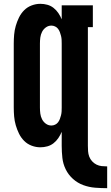

<svg xmlns="http://www.w3.org/2000/svg" viewBox="-20 -763 581 1005"><path d="M541 222Q510 222 478 219.5Q446 217 416 206Q386 195 362 173.5Q338 152 324 123.5Q310 95 306.5 63.5Q303 32 303 0V-73Q296 -56 285.5 -40.5Q275 -25 260.5 -13.5Q246 -2 228 3Q210 8 191 8Q168 8 145.5 -0.5Q123 -9 106.5 -25.5Q90 -42 79.5 -63.5Q69 -85 62.5 -107.5Q56 -130 54 -153.5Q52 -177 52 -200V-535Q52 -558 54 -581.5Q56 -605 62.5 -627.5Q69 -650 79.5 -671.5Q90 -693 106.5 -709.5Q123 -726 145.5 -734.5Q168 -743 191 -743Q210 -743 228 -738Q246 -733 260.5 -721.5Q275 -710 285.5 -694.5Q296 -679 303 -662V-735H466V-621H440V0Q440 14 441 28.5Q442 43 447 56.5Q452 70 462 81Q472 92 485 98.5Q498 105 512.5 106.5Q527 108 541 108ZM249 -106Q259 -106 268.5 -110.5Q278 -115 284 -123Q290 -131 293.5 -140.5Q297 -150 299.5 -160Q302 -170 302.5 -180Q303 -190 303 -200V-535Q303 -545 302.5 -555Q302 -565 299.5 -575Q297 -585 293.5 -594.5Q290 -604 284 -612Q278 -620 268.5 -624.5Q259 -629 249 -629Q233 -629 220 -619.5Q207 -610 200 -596Q193 -582 191 -566.5Q189 -551 189 -535V-200Q189 -184 191 -168.5Q193 -153 200 -139Q207 -125 220 -115.5Q233 -106 249 -106Z"/></svg>

Font: Iosevka Slab Heavy
Style: Regular
Weight: 900
Monospace: yes
Designer: Belleve Invis
Foundry: Belleve Invis
Version: Version 11.1.0; ttfautohint (v1.8.3)